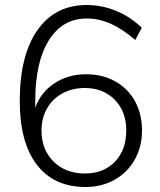

<svg xmlns="http://www.w3.org/2000/svg" viewBox="-20 -740 640 768"><path d="M548 -218Q548 -153 519 -101.5Q490 -50 438.5 -21Q387 8 322 8Q196 8 127.5 -81Q59 -170 59 -336Q59 -518 129.5 -619Q200 -720 327 -720Q387 -720 444.5 -696.5Q502 -673 547 -629L521 -580Q470 -624 423 -645Q376 -666 327 -666Q230 -666 175.5 -579Q121 -492 121 -336V-309Q143 -371 198 -407Q253 -443 324 -443Q390 -443 441 -414.5Q492 -386 520 -335Q548 -284 548 -218ZM485 -218Q485 -294 439 -341Q393 -388 319 -388Q269 -388 229.5 -366.5Q190 -345 168 -306Q146 -267 146 -218Q146 -141 194.5 -93.5Q243 -46 320 -46Q394 -46 439.5 -93Q485 -140 485 -218Z"/></svg>

Font: Muli Light
Style: Regular
Weight: 300
Designer: Vernon Adams
Foundry: Vernon Adams
Version: Version 2.100